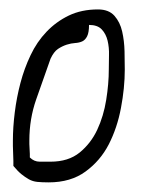

<svg xmlns="http://www.w3.org/2000/svg" viewBox="-20 -378 304 399"><path d="M7.8 -33.2Q7.8 -36.1 7.8 -43.5Q7.8 -50.8 7.3 -59.1Q6.8 -67.4 6.8 -74.7Q6.8 -82 6.8 -85.9Q6.8 -113.3 10.7 -144.5Q14.6 -175.8 22.5 -205.6Q30.3 -235.4 43.5 -263.2Q56.6 -291 76.7 -312Q96.7 -333 123 -345.7Q149.4 -358.4 183.6 -358.4Q206.1 -358.4 217.8 -345.2Q229.5 -332 233.9 -312.5Q238.3 -293 238.8 -271.5Q239.3 -250 239.3 -233.4Q239.3 -195.3 231.4 -153.8Q223.6 -112.3 206.1 -78.1Q188.5 -43.9 157.7 -21.5Q127 1 81.1 1Q67.4 1 57.6 0Q47.9 -1 40 -5.4Q32.2 -9.8 24.4 -16.1Q16.6 -22.5 7.8 -33.2ZM42 -50.8Q50.8 -42 62.5 -42Q74.2 -42 85 -42Q122.1 -42 145.5 -61Q168.9 -80.1 182.1 -108.4Q195.3 -136.7 200.7 -170.4Q206.1 -204.1 206.1 -233.4Q206.1 -247.1 206.5 -263.2Q207 -279.3 203.6 -293.5Q200.2 -307.6 191.4 -316.9Q182.6 -326.2 165 -326.2Q165 -310.5 161.1 -302.7Q157.2 -294.9 150.9 -292Q144.5 -289.1 136.2 -288.6Q127.9 -288.1 118.7 -285.2Q109.4 -282.2 100.6 -276.4Q91.8 -270.5 85 -255.9Q69.3 -211.9 55.2 -171.4Q41 -130.9 41 -85.9Q41 -83 41 -78.6Q41 -74.2 41.5 -68.4Q42 -62.5 42 -58.1Q42 -53.7 42 -50.8Z"/></svg>

Font: Zeyada
Style: Regular
Weight: 400
Version: Version 1.002 2010